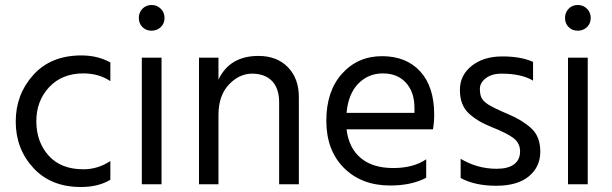

<svg xmlns="http://www.w3.org/2000/svg" viewBox="-20 -738 2451 769"><path d="M304 11Q184 11 113.5 -65.5Q43 -142 43 -251Q43 -360 113.5 -438Q184 -516 306 -516Q371 -516 422 -488V-413Q376 -444 314 -444Q228 -444 176.5 -388.5Q125 -333 125.5 -251Q126 -169 175 -114.5Q224 -60 314 -60Q372 -60 422 -93V-18Q374 11 304 11Z M624 -703Q639 -688 639 -666Q639 -644 624 -629.5Q609 -615 587 -615Q565 -615 550.5 -629.5Q536 -644 536 -666Q536 -688 550.5 -703Q565 -718 587 -718Q609 -718 624 -703ZM627 0H548V-507H627Z M1177 0H1098V-328Q1098 -384 1069.5 -413.5Q1041 -443 989.5 -443Q938 -443 896.5 -399Q855 -355 855 -277V0H777V-507H855V-419Q900 -514 1015 -514Q1089 -514 1133 -469Q1177 -424 1177 -349Z M1368 -286H1640V-306Q1640 -369 1606 -406.5Q1572 -444 1513.5 -444Q1455 -444 1415 -403Q1375 -362 1368 -286ZM1543 5Q1428 5 1357.5 -65.5Q1287 -136 1287 -254.5Q1287 -373 1350 -443Q1413 -513 1510 -513Q1607 -513 1663 -452Q1719 -391 1719 -279Q1719 -247 1714 -220H1368Q1377 -145 1425 -105Q1473 -65 1554.5 -65Q1636 -65 1687 -100V-26Q1628 5 1543 5Z M1825 -25V-102Q1892 -62 1969 -62Q2015 -62 2039 -80Q2063 -98 2063 -131.5Q2063 -165 2036.5 -185Q2010 -205 1950.5 -228.5Q1891 -252 1856.5 -285Q1822 -318 1822 -377.5Q1822 -437 1869.5 -474.5Q1917 -512 1992 -512Q2067 -512 2115 -490V-415Q2069 -443 1989 -443Q1949 -443 1925.5 -424.5Q1902 -406 1902 -382.5Q1902 -359 1909 -345.5Q1916 -332 1936 -319Q1960 -304 2016 -280.5Q2072 -257 2108 -224Q2144 -191 2144 -130.5Q2144 -70 2098.5 -32Q2053 6 1967.5 6Q1882 6 1825 -25Z M2331 -703Q2346 -688 2346 -666Q2346 -644 2331 -629.5Q2316 -615 2294 -615Q2272 -615 2257.5 -629.5Q2243 -644 2243 -666Q2243 -688 2257.5 -703Q2272 -718 2294 -718Q2316 -718 2331 -703ZM2334 0H2255V-507H2334Z"/></svg>

Font: Hind Vadodara
Style: Regular
Weight: 400
Designer: Hitesh Malaviya
Foundry: Indian Type Foundry
Version: Version 0.702;PS 1.0;hotconv 1.0.81;makeotf.lib2.5.63406